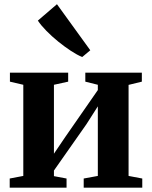

<svg xmlns="http://www.w3.org/2000/svg" viewBox="-20 -870 704 890"><path d="M25 0V-42.5L88 -54.5V-477L26 -491.5V-533H296V-491.5L230 -477V-157.5L282.5 -235L433.5 -452.5V-477L375.5 -491.5V-533H637.5V-491.5L576 -476.5V-54.5L639.5 -42.5V0H368V-42.5L433.5 -54.5V-377L380.5 -294L230 -79.5V-53.5L288.5 -42.5V0ZM360.5 -606Q338 -615 309 -634Q280 -653 250 -677.2Q220 -701.5 195 -727Q170 -752.5 155.5 -774.5L244 -850.5L398.5 -637L361.5 -606Z"/></svg>

Font: Merriweather 72pt
Style: Bold
Weight: 700
Version: Version 2.100